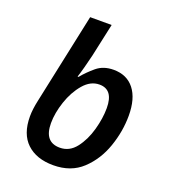

<svg xmlns="http://www.w3.org/2000/svg" viewBox="-140 -862 861 974"><g transform="rotate(20 290.5 -375.0)"><path d="M259 10Q354 10 414.5 -46.5Q475 -103 504.5 -187.5Q534 -272 534 -357Q534 -449 494.5 -499.5Q455 -550 383 -550Q328 -550 291.5 -519.5Q255 -489 227 -455H222Q228 -472 238.5 -511Q249 -550 256 -580L295 -760H179L75 -271Q64 -221 64 -183Q64 -88 116 -39Q168 10 259 10ZM260 -85Q176 -85 176 -187Q176 -242 197 -304.5Q218 -367 255.5 -411Q293 -455 341 -455Q416 -455 416 -355Q416 -300 398.5 -237Q381 -174 346.5 -129.5Q312 -85 260 -85Z"/></g></svg>

Font: Noto Sans UI Medium
Style: Italic
Weight: 500
Italic angle: -12°
Designer: Monotype Design Team
Foundry: Monotype Imaging Inc.
Version: Version 1.901